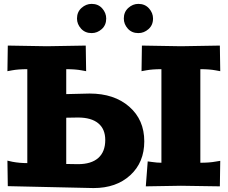

<svg xmlns="http://www.w3.org/2000/svg" viewBox="-20 -955 1170 985"><path d="M18.1 -130.9 43.9 -125Q80.1 -118.2 120.1 -118.2V-600.1Q73.2 -600.1 42 -594.2L18.1 -589.8L20 -721.2L220.2 -717.8L419.9 -721.2L421.9 -589.8L397.9 -594.2Q366.7 -600.1 319.8 -600.1V-472.2L439.9 -475.1Q565.9 -475.1 643.1 -407.7Q720.2 -340.3 720.2 -230Q720.2 -122.1 648.4 -56.2Q576.7 9.8 460 9.8L20 0ZM319.8 -113.8 379.9 -112.8Q448.2 -112.8 484.1 -144.5Q520 -176.3 520 -236.8Q520 -293 484.1 -322.5Q448.2 -352.1 379.9 -352.1L319.8 -351.1ZM375 -859.9Q375 -893.6 398.2 -914.3Q421.4 -935.1 450.2 -935.1Q483.9 -935.1 504.4 -911.9Q524.9 -888.7 524.9 -859.9Q524.9 -826.2 502 -805.7Q479 -785.2 450.2 -785.2Q416.5 -785.2 395.8 -808.1Q375 -831.1 375 -859.9ZM615.2 -859.9Q615.2 -893.6 638.2 -914.3Q661.1 -935.1 689.9 -935.1Q723.6 -935.1 744.4 -911.9Q765.1 -888.7 765.1 -859.9Q765.1 -826.2 741.9 -805.7Q718.8 -785.2 689.9 -785.2Q656.2 -785.2 635.7 -808.1Q615.2 -831.1 615.2 -859.9ZM706.1 -589.8 708 -721.2 908.2 -717.8 1107.9 -721.2 1109.9 -589.8 1085.9 -594.2Q1054.7 -600.1 1007.8 -600.1V-120.1Q1054.7 -120.1 1085.9 -126L1109.9 -129.9L1107.9 1L908.2 -2L728 1L737.8 -127L759.8 -124Q785.6 -120.1 808.1 -120.1V-600.1Q761.2 -600.1 730 -594.2Z"/></svg>

Font: Zantroke
Style: Regular
Weight: 500
Foundry: gluk
Version: Version 0.36